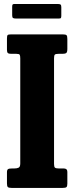

<svg xmlns="http://www.w3.org/2000/svg" viewBox="-20 -918 362 938"><path d="M244 -633V-117Q244 -103 248.5 -99Q253 -95 267 -95H291.5Q309 -95 309 -78.5V-20.5Q309 -7.5 304.5 -3.8Q300 0 286.5 0H36.5Q22.5 0 18.2 -4.2Q14 -8.5 14 -22V-76Q14 -88 19 -91.5Q24 -95 39 -95H50Q63.5 -95 71.2 -99Q79 -103 79 -119.5V-633Q79 -646 76.2 -650.5Q73.5 -655 60 -655H35.5Q23 -655 18.5 -658.8Q14 -662.5 14 -674.5V-729.5Q14 -743 17.2 -746.5Q20.5 -750 34 -750H286.5Q301 -750 305 -746Q309 -742 309 -727.5V-679Q309 -663.5 303.8 -659.2Q298.5 -655 285 -655H266Q251.5 -655 247.8 -651Q244 -647 244 -633ZM39.5 -843.5V-885Q39.5 -892 41.2 -895.2Q43 -898.5 49.5 -898.5H262.5Q272 -898.5 275.8 -895.8Q279.5 -893 279.5 -883V-842.5Q279.5 -834.5 278 -831Q276.5 -827.5 268.5 -827.5H57Q47.5 -827.5 43.5 -830.2Q39.5 -833 39.5 -843.5Z"/></svg>

Font: Besley* Condensed
Style: Bold
Weight: 700
Width: 3
Designer: Owen Earl
Foundry: indestructible type*
Version: Version 3.000; ttfautohint (v1.8.3)